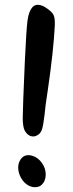

<svg xmlns="http://www.w3.org/2000/svg" viewBox="-20 -831 305 802"><path d="M103 -54Q82 -64 69 -86Q56 -108 56 -131Q56 -142 59 -151Q71 -183 99 -183Q107 -183 116 -180Q139 -173 155 -150.5Q171 -128 171 -102Q171 -75 154 -59Q144 -49 125 -49Q115 -49 103 -54ZM209 -726Q204 -621 179 -450Q169 -387 166 -351Q161 -307 155 -289.5Q149 -272 134 -265Q127 -261 119 -261Q97 -261 83 -286Q75 -302 75 -339Q75 -378 84 -580Q90 -706 94.5 -742Q99 -778 111 -795Q121 -811 138 -811Q155 -811 176 -796Q195 -783 202 -771.5Q209 -760 209 -736Z"/></svg>

Font: Chanighter Handwriting Cyr
Style: Regular
Weight: 400
Designer: Sin Chanighter
Version: Version 001.001